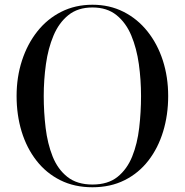

<svg xmlns="http://www.w3.org/2000/svg" viewBox="-20 -780 779 810"><path d="M370 10Q294 10 234.5 -19.8Q175 -49.5 133.8 -102.5Q92.5 -155.5 71.2 -225.2Q50 -295 50 -375Q50 -455 72.8 -524.8Q95.5 -594.5 137.5 -647.5Q179.5 -700.5 238.5 -730.2Q297.5 -760 370 -760Q442.5 -760 501.2 -730.2Q560 -700.5 602.2 -647.5Q644.5 -594.5 667 -524.8Q689.5 -455 689.5 -375Q689.5 -295 668.2 -225.2Q647 -155.5 606 -102.5Q565 -49.5 505.5 -19.8Q446 10 370 10ZM370 -1.5Q435.5 -1.5 475.8 -33.8Q516 -66 537.8 -120Q559.5 -174 567.2 -240.5Q575 -307 575 -375Q575 -443 565.8 -509.5Q556.5 -576 534 -630Q511.5 -684 471.5 -716.2Q431.5 -748.5 370 -748.5Q308.5 -748.5 268.5 -716.2Q228.5 -684 205.8 -630Q183 -576 173.8 -509.5Q164.5 -443 164.5 -375Q164.5 -307 172.5 -240.5Q180.5 -174 202 -120Q223.5 -66 264.2 -33.8Q305 -1.5 370 -1.5Z"/></svg>

Font: Bodoni Moda 18pt
Style: Regular
Weight: 400
Designer: Owen Earl
Foundry: indestructible type
Version: Version 2.005